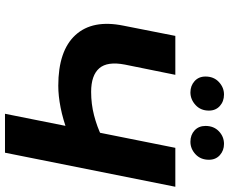

<svg xmlns="http://www.w3.org/2000/svg" viewBox="-96 -844 940 789"><g transform="rotate(90 374.5 -450.0)"><path d="M528 -259Q471 -238 422.5 -228.5Q374 -219 333 -219Q189 -219 124.5 -289.5Q60 -360 86 -487L128 -700H288L246 -493Q232 -421 261 -387.5Q290 -354 358 -354Q408 -354 454.5 -366Q501 -378 542 -398ZM448 0 588 -700H748L608 0ZM563 -762Q535 -762 516.5 -779Q498 -796 498 -824Q498 -858 520 -879Q542 -900 572 -900Q599 -900 618 -883Q637 -866 637 -838Q637 -804 614.5 -783Q592 -762 563 -762ZM360 -762Q333 -762 314 -779Q295 -796 295 -824Q295 -858 317.5 -879Q340 -900 369 -900Q397 -900 416 -883Q435 -866 435 -838Q435 -804 412 -783Q389 -762 360 -762Z"/></g></svg>

Font: MOST Montserrat
Style: Bold Italic
Weight: 700
Italic angle: -11.3°
Designer: Julieta Ulanovsky
Foundry: Julieta Ulanovsky
Version: Version 8.000;March 11, 2024;FontCreator 15.0.0.2926 64-bit